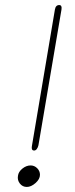

<svg xmlns="http://www.w3.org/2000/svg" viewBox="-20 -739 297 759"><path d="M106 -161 197 -701Q200 -719 214 -719Q226 -719 223 -701L132 -165Q130 -156 125.5 -150Q121 -144 115 -144Q103 -144 106 -161ZM51 -44Q53 -60 68.5 -72.5Q84 -85 101 -85Q116 -85 127 -74Q138 -63 138 -48Q138 -31 120.5 -15.5Q103 0 86 0Q69 0 58.5 -13.5Q48 -27 51 -44Z"/></svg>

Font: Mali ExtraLight
Style: Italic
Weight: 275
Italic angle: -10°
Version: Version 1.000; ttfautohint (v1.6)